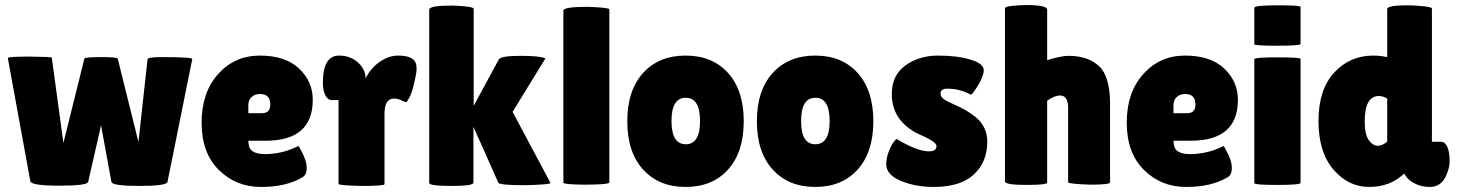

<svg xmlns="http://www.w3.org/2000/svg" viewBox="-20 -730 5778 760"><path d="M564 -495Q564 -504 619 -504Q743 -504 741 -496L643 -10Q640 6 532 6Q424 6 421 -10L380 -234L329 -10Q326 5 214.5 5Q103 5 100 -13L11 -500Q8 -506 97 -506Q185 -505 185 -502L231 -164L314 -498Q316 -504 380 -504Q444 -504 446 -498L528 -168Z M1175 -27Q1112 10 1013 10Q914 10 846 -57.5Q778 -125 778 -244.5Q778 -364 843.5 -437Q909 -510 1009 -510Q1109 -510 1163.5 -459Q1218 -408 1218 -335Q1218 -173 1032 -173H963Q963 -143 979.5 -131.5Q996 -120 1028 -120Q1098 -120 1161 -152Q1162 -153 1170 -138Q1194 -95 1194 -65.5Q1194 -36 1175 -27ZM1050 -316Q1050 -358 1009 -358Q990 -358 976.5 -346.5Q963 -335 963 -313V-282H1017Q1050 -282 1050 -316Z M1502 -1Q1502 6 1411 6Q1320 4 1320 -2V-334H1293Q1277 -334 1267.5 -353.5Q1258 -373 1258 -402Q1258 -510 1322 -510Q1367 -510 1397 -482.5Q1427 -455 1427 -420Q1448 -461 1483.5 -485.5Q1519 -510 1556 -510Q1614 -510 1626 -480Q1629 -472 1629 -456.5Q1629 -441 1619.5 -401Q1610 -361 1600 -343Q1590 -325 1588 -325Q1586 -325 1569.5 -332.5Q1553 -340 1540 -340Q1502 -340 1502 -280Z M1679 -692Q1679 -708 1770 -708Q1855 -705 1855 -695V-311L1954 -494Q1961 -509 2039 -509Q2117 -509 2139 -499L2009 -287L2159 -6Q2161 -2 2121.5 0.5Q2082 3 2056 3Q1960 3 1953 -6L1854 -228V-7Q1854 6 1766.5 6Q1679 6 1679 -6Z M2392 -8Q2392 1 2290 1Q2210 0 2210 -7V-688Q2210 -703 2307 -703Q2392 -700 2392 -693Z M2525.5 -59Q2463 -128 2463 -250Q2463 -372 2525.5 -441Q2588 -510 2694 -510Q2800 -510 2862 -441Q2924 -372 2924 -250Q2924 -128 2862 -59Q2800 10 2694 10Q2588 10 2525.5 -59ZM2694.5 -343Q2638 -343 2638 -251Q2638 -159 2694.5 -159Q2751 -159 2751 -251Q2751 -343 2694.5 -343Z M3038.5 -59Q2976 -128 2976 -250Q2976 -372 3038.5 -441Q3101 -510 3207 -510Q3313 -510 3375 -441Q3437 -372 3437 -250Q3437 -128 3375 -59Q3313 10 3207 10Q3101 10 3038.5 -59ZM3207.5 -343Q3151 -343 3151 -251Q3151 -159 3207.5 -159Q3264 -159 3264 -251Q3264 -343 3207.5 -343Z M3529 -180Q3610 -131 3657 -131Q3687 -131 3687 -152Q3687 -167 3635 -191Q3510 -242 3510 -358Q3510 -432 3564 -471Q3618 -510 3693.5 -510Q3769 -510 3821.5 -494Q3874 -478 3874 -452Q3874 -430 3852.5 -394Q3831 -358 3823 -355Q3780 -379 3730 -379Q3703 -379 3703 -360Q3703 -348 3713.5 -339.5Q3724 -331 3752 -318.5Q3780 -306 3798.5 -296Q3817 -286 3840 -268Q3888 -230 3888 -169Q3888 -89 3835 -39.5Q3782 10 3675 10Q3604 10 3546 -14Q3488 -38 3488 -80Q3488 -108 3501.5 -139Q3515 -170 3529 -180Z M4125 -7Q4125 2 4041.5 2Q3958 2 3958 -12V-697Q3958 -704 3989 -707Q4020 -710 4041 -710Q4125 -710 4125 -692V-492Q4181 -509 4210 -509Q4286 -509 4330 -468.5Q4374 -428 4374 -318V-8Q4374 1 4296 1Q4208 -2 4208 -9V-303Q4208 -352 4176 -352Q4154 -352 4125 -331Z M4837 -27Q4774 10 4675 10Q4576 10 4508 -57.5Q4440 -125 4440 -244.5Q4440 -364 4505.5 -437Q4571 -510 4671 -510Q4771 -510 4825.5 -459Q4880 -408 4880 -335Q4880 -173 4694 -173H4625Q4625 -143 4641.5 -131.5Q4658 -120 4690 -120Q4760 -120 4823 -152Q4824 -153 4832 -138Q4856 -95 4856 -65.5Q4856 -36 4837 -27ZM4712 -316Q4712 -358 4671 -358Q4652 -358 4638.5 -346.5Q4625 -335 4625 -313V-282H4679Q4712 -282 4712 -316Z M5128 -6Q5128 2 5036.5 2Q4945 2 4945 -5V-496Q4945 -503 5036.5 -503Q5128 -503 5128 -497ZM5128 -556Q5128 -549 5036.5 -549Q4945 -549 4945 -555V-699Q4945 -709 5036.5 -709Q5128 -709 5128 -703Z M5471 -694Q5471 -709 5550 -709Q5577 -709 5612.5 -705.5Q5648 -702 5648 -696V-169H5683Q5708 -169 5716 -124Q5718 -111 5718 -88.5Q5718 -66 5704 -34Q5684 10 5640 10Q5607 10 5581.5 -3Q5556 -16 5547 -30L5538 -43Q5483 10 5400 10Q5317 10 5258 -59Q5199 -128 5199 -251.5Q5199 -375 5261 -442.5Q5323 -510 5416 -510Q5443 -510 5471 -504ZM5438 -350Q5382 -350 5382 -249Q5382 -198 5398 -175.5Q5414 -153 5433.5 -153Q5453 -153 5471 -170V-340Q5454 -350 5438 -350Z"/></svg>

Font: Lilita One Rus
Style: Regular
Weight: 400
Designer: Juan Montoreano
Foundry: Juan Montoreano
Version: Version 1.002